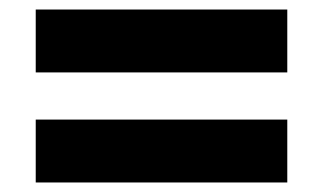

<svg xmlns="http://www.w3.org/2000/svg" viewBox="-20 -570 678 403"><path d="M55 -418V-550H583V-418ZM55 -187V-319H583V-187Z"/></svg>

Font: Tomorrow
Style: Bold
Weight: 700
Designer: Tony de Marco, Monica Rizzolli
Foundry: Just in Type
Version: Version 2.002